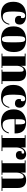

<svg xmlns="http://www.w3.org/2000/svg" viewBox="1608 -2134 536 3792"><g transform="rotate(90 1876.0 -238.0)"><path d="M290 -468Q246 -468 227 -420Q208 -372 208 -261V-209Q208 -110 230 -67Q252 -24 311 -24Q370 -24 405 -64Q440 -104 450 -155L468 -153Q449 -67 398 -29Q346 10 255 10Q139 10 77 -52.5Q15 -115 15 -235.5Q15 -356 85.5 -421Q156 -486 282 -486Q371 -486 418 -451.5Q465 -417 465 -365Q465 -313 442.5 -289Q420 -265 380.5 -265Q341 -265 317 -286Q293 -307 293 -348Q293 -366 298 -384H331Q338 -404 338 -420Q338 -468 290 -468Z M816 -197V-282Q816 -379 805.5 -423.5Q795 -468 757 -468Q735 -468 721.5 -455.5Q708 -443 702 -414Q693 -369 693 -277V-199Q693 -90 699.5 -68Q706 -46 713 -32Q724 -8 756 -8Q795 -8 807 -53Q816 -85 816 -197ZM1008 -245Q1008 10 754 10Q629 10 565 -54Q501 -118 501 -237.5Q501 -357 569.5 -421.5Q638 -486 762 -486Q886 -486 947 -426.5Q1008 -367 1008 -245Z M1038 -476H1279V-384Q1295 -430 1328 -458Q1361 -486 1428 -486Q1583 -486 1583 -319V-18H1639V0H1356V-18H1397V-343Q1397 -403 1389 -420.5Q1381 -438 1360 -438Q1328 -438 1303.5 -396Q1279 -354 1279 -294V-18H1322V0H1038V-18H1093V-458H1038Z M1932 -468Q1888 -468 1869 -420Q1850 -372 1850 -261V-209Q1850 -110 1872 -67Q1894 -24 1953 -24Q2012 -24 2047 -64Q2082 -104 2092 -155L2110 -153Q2091 -67 2040 -29Q1988 10 1897 10Q1781 10 1719 -52.5Q1657 -115 1657 -235.5Q1657 -356 1727.5 -421Q1798 -486 1924 -486Q2013 -486 2060 -451.5Q2107 -417 2107 -365Q2107 -313 2084.5 -289Q2062 -265 2022.5 -265Q1983 -265 1959 -286Q1935 -307 1935 -348Q1935 -366 1940 -384H1973Q1980 -404 1980 -420Q1980 -468 1932 -468Z M2397 -486Q2624 -486 2615 -258H2333V-219Q2333 -121 2358 -71Q2383 -21 2445 -21Q2561 -21 2597 -145L2615 -142Q2596 -70 2546.5 -30Q2497 10 2398 10Q2269 10 2204.5 -56.5Q2140 -123 2140 -241.5Q2140 -360 2212.5 -423Q2285 -486 2397 -486ZM2334 -278H2437V-327Q2437 -408 2427.5 -437.5Q2418 -467 2389.5 -467Q2361 -467 2347.5 -435.5Q2334 -404 2334 -327Z M2985 -448Q2948 -448 2920 -400Q2892 -352 2892 -286V-18H2963V0H2651V-18H2706V-458H2651V-476H2892V-380Q2905 -431 2942 -458.5Q2979 -486 3026 -486Q3073 -486 3102.5 -459.5Q3132 -433 3132 -384.5Q3132 -336 3110 -310Q3088 -284 3042.5 -284Q2997 -284 2975.5 -314Q2954 -344 2970 -397H3006Q3031 -448 2985 -448Z M3148 -476H3389V-384Q3405 -430 3438 -458Q3471 -486 3538 -486Q3693 -486 3693 -319V-18H3749V0H3466V-18H3507V-343Q3507 -403 3499 -420.5Q3491 -438 3470 -438Q3438 -438 3413.5 -396Q3389 -354 3389 -294V-18H3432V0H3148V-18H3203V-458H3148Z"/></g></svg>

Font: SVN-Abril Fatface
Style: Regular
Weight: 400
Designer: Veronika Burian, Jos? Scaglione
Foundry: TypeTogether
Version: Version 1.001